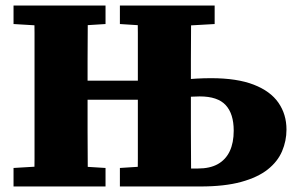

<svg xmlns="http://www.w3.org/2000/svg" viewBox="-20 -675 1084 695"><path d="M29 0V-67L163 -75H233L362 -67V0ZM104 0Q105 -50 105 -99.5Q105 -149 105 -199Q105 -249 105 -299V-356Q105 -406 105 -455.5Q105 -505 105 -555Q105 -605 104 -655H298Q298 -606 297.5 -556Q297 -506 297 -456Q297 -406 297 -356V-301Q297 -250 297 -200Q297 -150 297.5 -100Q298 -50 298 0ZM163 -580 29 -588V-655H362V-588L233 -580ZM207 -314V-383H546V-314ZM414 0V-67L539 -75H555V0ZM478 0Q479 -50 479 -99.5Q479 -149 479 -199.5Q479 -250 479 -300V-356Q479 -406 479 -455.5Q479 -505 479 -555Q479 -605 478 -655H672Q672 -606 671.5 -556.5Q671 -507 671 -459.5Q671 -412 671 -366V-299Q671 -250 671 -200Q671 -150 671.5 -100Q672 -50 672 0ZM540 -580 414 -588V-655H757V-588L616 -580ZM596 0V-65H696Q740 -65 768.5 -81Q797 -97 811.5 -127.5Q826 -158 826 -202Q826 -263 797 -294.5Q768 -326 703 -326Q673 -326 644 -322Q615 -318 594 -313V-380Q614 -383 639 -386Q664 -389 691 -390.5Q718 -392 744 -392Q838 -392 898.5 -368.5Q959 -345 988 -303Q1017 -261 1017 -206Q1017 -165 1001 -127.5Q985 -90 949 -61.5Q913 -33 853 -16.5Q793 0 705 0Z"/></svg>

Font: Source Serif 4 ExtraBold
Style: Regular
Weight: 800
Designer: Frank Grießhammer
Foundry: Adobe Systems Incorporated
Version: Version 4.004;hotconv 1.0.116;makeotfexe 2.5.65601